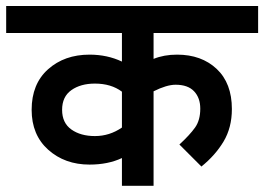

<svg xmlns="http://www.w3.org/2000/svg" viewBox="-50 -602 856 622"><path d="M447.5 -411.2Q481.2 -425 523.8 -425Q602.5 -425 651.9 -378.8Q701.2 -332.5 701.2 -248.8Q701.2 -188.8 674.4 -143.8Q647.5 -98.8 602.5 -62.5L531.2 -133.8Q565 -165 581.9 -188.8Q598.8 -212.5 598.8 -250Q598.8 -285 578.8 -306.2Q558.8 -327.5 518.8 -327.5Q490 -327.5 447.5 -306.2V0H345V-90Q300 -68.8 240 -68.8Q160 -68.8 106.2 -116.9Q52.5 -165 52.5 -246.2Q52.5 -330 105.6 -377.5Q158.8 -425 240 -425Q297.5 -425 345 -402.5V-495H-30V-582.5H786.2V-495H447.5ZM345 -188.8V-305Q310 -331.2 257.5 -331.2Q211.2 -331.2 181.2 -310Q151.2 -288.8 151.2 -246.2Q151.2 -203.8 181.2 -182.5Q211.2 -161.2 257.5 -161.2Q305 -161.2 345 -188.8Z"/></svg>

Font: Cambay
Style: Bold
Weight: 700
Designer: Pooja Saxena
Foundry: Pooja Saxena
Version: Version 1.096;PS 001.096;hotconv 1.0.70;makeotf.lib2.5.58329